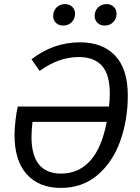

<svg xmlns="http://www.w3.org/2000/svg" viewBox="-20 -907 683 939"><path d="M605 -440Q605 -320 568 -217Q531 -114 457 -51Q383 12 278 12Q170 12 110.5 -55Q51 -122 51 -247Q51 -277 56 -320Q61 -363 67 -386H513Q517 -415 517 -449Q517 -543 478.5 -585.5Q440 -628 365 -628Q267 -628 174 -560L134 -617Q241 -700 371 -700Q482 -700 543.5 -634.5Q605 -569 605 -440ZM502 -311H139Q134 -266 134 -238Q134 -58 279 -58Q363 -58 420 -119.5Q477 -181 502 -311ZM240 -829Q240 -854 256.5 -870.5Q273 -887 298 -887Q320 -887 333.5 -873.5Q347 -860 347 -840Q347 -815 330.5 -798.5Q314 -782 289 -782Q267 -782 253.5 -795.5Q240 -809 240 -829ZM443 -829Q443 -854 459.5 -870.5Q476 -887 501 -887Q523 -887 536.5 -873.5Q550 -860 550 -840Q550 -815 533.5 -798.5Q517 -782 492 -782Q470 -782 456.5 -795.5Q443 -809 443 -829Z"/></svg>

Font: Fira Sans Book
Style: Italic
Weight: 350
Italic angle: -8°
Designer: bBox Type GmbH & Carrois Corporate GbR & Edenspiekermann AG
Foundry: bBox Type GmbH & Carrois Corporate GbR & Edenspiekermann AG
Version: Version 4.301